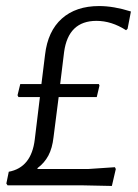

<svg xmlns="http://www.w3.org/2000/svg" viewBox="-20 -613 458 635"><path d="M413 -575 402 -518 397 -513Q349 -544 299 -544Q206 -544 192 -441L179 -335H307L309 -330L300 -292H174L157 -159Q153 -123 140 -98.5Q127 -74 104 -57V-54H271L360 -60L363 -54L350 2L254 0H5L1 -6L9 -45Q84 -59 95 -152L112 -292H41L38 -298L47 -335H117L129 -432Q138 -510 184.5 -551.5Q231 -593 308 -593Q356 -593 413 -575Z"/></svg>

Font: Alegreya Sans SC
Style: Italic
Weight: 400
Italic angle: -7°
Designer: Juan Pablo del Peral
Foundry: Huerta Tipografica
Version: Version 2.008; ttfautohint (v1.6)